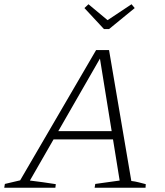

<svg xmlns="http://www.w3.org/2000/svg" viewBox="-29 -885 777 905"><path d="M590 -32Q608 -30 625 -25.5Q642 -21 658 -17L657 0H417L420 -18L535 -34L439 -628L452 -626L112 -34Q143 -30 173.5 -26Q204 -22 234 -17L232 0H-9L-6 -18L66 -35L424 -649H485ZM200 -228 220 -267H528L533 -228ZM461 -748 369 -847 388 -865 478 -790 591 -865 606 -847 485 -748Z"/></svg>

Font: Piazzolla Thin Thin
Style: Italic
Weight: 250
Italic angle: -11.3°
Version: Version 2.005